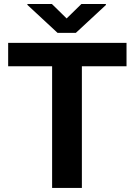

<svg xmlns="http://www.w3.org/2000/svg" viewBox="-20 -921 660 941"><path d="M600.1 -710.9V-596.2H381.3V0H235.4V-596.2H20V-710.9ZM234.4 -901.4 306.6 -830.6 378.9 -901.4H499V-896.5L351.6 -759.8H262.2L114.3 -897V-901.4Z"/></svg>

Font: Vazirmatn UI
Style: Bold
Weight: 700
Designer: Saber Rastikerdar
Foundry: Saber Rastikerdar
Version: Version 33.003